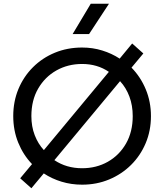

<svg xmlns="http://www.w3.org/2000/svg" viewBox="-20 -968 874 1022"><path d="M147 34 87.5 -19 150.5 -94.5Q103.5 -143.5 77 -208.8Q50.5 -274 50.5 -350Q50.5 -428 78.2 -494.5Q106 -561 155.8 -610.5Q205.5 -660 272.2 -687.5Q339 -715 417 -715Q473.5 -715 524.2 -699.2Q575 -683.5 617 -656L683.5 -736.5L743 -683.5L680 -608Q728.5 -558.5 756 -492.2Q783.5 -426 783.5 -350Q783.5 -272.5 755.5 -206Q727.5 -139.5 677.5 -90Q627.5 -40.5 561 -12.8Q494.5 15 417 15Q359.5 15 307.8 -0.8Q256 -16.5 213 -45ZM213.5 -169 559.5 -585.5Q498 -627.5 417 -627.5Q341.5 -627.5 280.2 -593Q219 -558.5 183 -496.2Q147 -434 147 -350Q147 -294.5 164.8 -248.5Q182.5 -202.5 213.5 -169ZM417 -72.5Q493 -72.5 554 -107Q615 -141.5 650.8 -204Q686.5 -266.5 686.5 -350Q686.5 -406.5 668.8 -454Q651 -501.5 619 -536L269.5 -115.5Q333.5 -72.5 417 -72.5ZM366.5 -786.5 463 -948H560L454 -786.5Z"/></svg>

Font: Geologica Light
Style: Regular
Weight: 300
Designer: Sindre Bremnes, Frode Helland
Foundry: Monokrom Skriftforlag AS
Version: Version 1.010; ttfautohint (v1.8.4.7-5d5b);gftools[0.9.28]